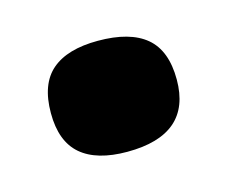

<svg xmlns="http://www.w3.org/2000/svg" viewBox="-40 -187 295 249"><g transform="rotate(-15 107.5 -62.5)"><path d="M106 12Q65 12 44 -6Q23 -24 23 -62Q23 -101 44 -119Q65 -137 106 -137Q149 -137 170.5 -119Q192 -101 192 -62Q192 12 106 12Z"/></g></svg>

Font: Bricolage Grotesque 96pt ExtraBold SemiBold
Style: Regular
Weight: 600
Version: Version 1.001;gftools[0.9.33.dev8+g029e19f]